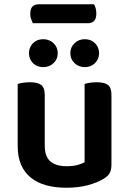

<svg xmlns="http://www.w3.org/2000/svg" viewBox="-20 -866 606 901"><path d="M134 -757Q130 -765 126 -776.5Q122 -788 122 -800Q122 -826 133 -836Q144 -846 162 -846H421Q426 -838 429 -827Q432 -816 432 -803Q432 -778 421.5 -767.5Q411 -757 392 -757ZM503 -93Q503 -70 495 -54.5Q487 -39 466 -27Q437 -9 392.5 3Q348 15 291 15Q239 15 197 3.5Q155 -8 125 -32Q95 -56 79 -93Q63 -130 63 -181V-472Q71 -475 86.5 -477.5Q102 -480 121 -480Q156 -480 173 -467.5Q190 -455 190 -421V-183Q190 -131 216.5 -108.5Q243 -86 292 -86Q323 -86 344.5 -92Q366 -98 377 -105V-472Q385 -475 400.5 -477.5Q416 -480 434 -480Q470 -480 486.5 -467.5Q503 -455 503 -421ZM251 -616Q251 -589 231.5 -570Q212 -551 183 -551Q153 -551 134.5 -570Q116 -589 116 -616Q116 -644 134.5 -663Q153 -682 183 -682Q212 -682 231.5 -663Q251 -644 251 -616ZM445 -616Q445 -589 426 -570Q407 -551 378 -551Q349 -551 329.5 -570Q310 -589 310 -616Q310 -644 329.5 -663Q349 -682 378 -682Q407 -682 426 -663Q445 -644 445 -616Z"/></svg>

Font: Baloo Thambi 2 SemiBold
Style: Regular
Weight: 600
Designer: Aadarsh Rajan and Ek Type
Foundry: Ek Type
Version: Version 1.640;hotconv 1.0.111;makeotfexe 2.5.65597; ttfautoh